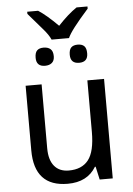

<svg xmlns="http://www.w3.org/2000/svg" viewBox="-61 -976 713 1029"><g transform="rotate(-5 295.0 -461.0)"><path d="M433.6 0 418 -70.3H414.1Q367.2 7.8 261.7 7.8Q171.9 7.8 127 -41Q82 -89.8 82 -187.5V-535.2H168V-191.4Q168 -128.9 195.3 -95.7Q222.7 -62.5 273.4 -62.5Q343.8 -62.5 378.9 -107.4Q414.1 -152.3 414.1 -257.8V-535.2H503.9V0ZM246.1 -679.7Q246.1 -656.2 232.4 -644.5Q218.8 -632.8 195.3 -632.8Q171.9 -632.8 160.2 -644.5Q148.4 -656.2 148.4 -679.7Q148.4 -707 160.2 -718.8Q171.9 -730.5 195.3 -730.5Q218.8 -730.5 232.4 -718.8Q246.1 -707 246.1 -679.7ZM425.8 -679.7Q425.8 -656.2 414.1 -644.5Q402.3 -632.8 378.9 -632.8Q355.5 -632.8 343.8 -644.5Q332 -656.2 332 -679.7Q332 -707 343.8 -718.8Q355.5 -730.5 378.9 -730.5Q402.3 -730.5 414.1 -718.8Q425.8 -707 425.8 -679.7ZM449.2 -918Q351.6 -808.6 335.9 -769.5H242.2Q230.5 -796.9 199.2 -832L125 -918V-929.7H183.6Q226.6 -902.3 289.1 -839.8Q343.8 -898.4 390.6 -929.7H449.2Z"/></g></svg>

Font: Droid Sans Fallback
Style: Regular
Weight: 400
Designer: Steve Matteson
Foundry: Ascender Corporation
Version: 3.00 (Khmer version)